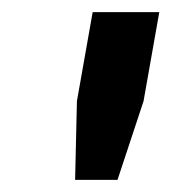

<svg xmlns="http://www.w3.org/2000/svg" viewBox="-20 -706 283 317"><path d="M104 -409 107 -539 133 -686H243L217 -539L174 -409Z"/></svg>

Font: Archivo SemiBold Medium
Style: Italic
Weight: 500
Italic angle: -10°
Version: Version 2.001